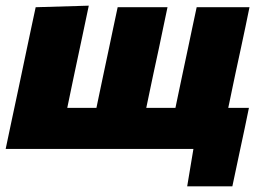

<svg xmlns="http://www.w3.org/2000/svg" viewBox="-27 -526 932 678"><path d="M634 132 656 0H-7Q4 -52.5 14.5 -102Q25 -151.5 38.5 -214.5L49 -264.5Q60 -317 68.5 -357.2Q77 -397.5 84.2 -431.5Q91.5 -465.5 99 -500.5L286.5 -506Q275 -452 263.8 -398.2Q252.5 -344.5 235.5 -265L225 -215Q217 -176.5 210.5 -145H313.5Q316.5 -160 320.2 -177.2Q324 -194.5 328 -214.5L338.5 -264.5Q350 -317 358.2 -357.2Q366.5 -397.5 373.8 -431.5Q381 -465.5 388.5 -500.5H564.5Q557 -465.5 550 -431.5Q543 -397.5 534.5 -357.2Q526 -317 514.5 -264.5L504 -214.5Q500 -194.5 496.2 -177.2Q492.5 -160 489.5 -145H592.5Q595.5 -160 599.2 -177.2Q603 -194.5 607 -214.5L617.5 -264.5Q629 -317 637.2 -357.2Q645.5 -397.5 652.8 -431.5Q660 -465.5 667.5 -500.5H854Q847 -465.5 839.8 -431.5Q832.5 -397.5 824 -357.2Q815.5 -317 804 -264.5L793.5 -214.5Q789.5 -194.5 785.8 -177.2Q782 -160 779 -145H852Q845 -110.5 837 -72.5Q829 -34.5 821.5 0Q814.5 32.5 807.5 66Q800.5 99.5 793.5 132Z"/></svg>

Font: Commissioner ExtraBold
Style: Italic
Weight: 800
Italic angle: -12°
Designer: Kostas Bartsokas
Foundry: Kostas Bartsokas
Version: Version 1.000; ttfautohint (v1.8.3)